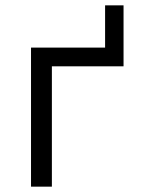

<svg xmlns="http://www.w3.org/2000/svg" viewBox="-20 -698 540 718"><path d="M96 0V-520H373V-678H442V-450H174V0Z"/></svg>

Font: Huly
Style: Regular
Weight: 400
Designer: Belleve Invis
Foundry: Belleve Invis
Version: Version 33.2.5; ttfautohint (v1.8.4)